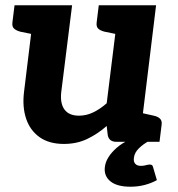

<svg xmlns="http://www.w3.org/2000/svg" viewBox="-20 -537 674 727"><path d="M222 8Q166 8 130 -17.5Q94 -43 79 -87.5Q64 -132 71 -189L111 -517H253L212 -189Q207 -146 224 -122.5Q241 -99 279 -99Q307 -99 333 -111.5Q359 -124 384 -146L430 -517H571L508 0H421Q393 0 388 -25L384 -60Q350 -30 310.5 -11Q271 8 222 8ZM486 0 513 -110 562 -99Q577 -96 585.5 -88Q594 -80 592 -65L584 0ZM133 -517 106 -407 57 -417Q42 -421 33.5 -428.5Q25 -436 27 -452L35 -517ZM452 -517 425 -407 376 -417Q360 -421 352 -428.5Q344 -436 346 -452L354 -517ZM547 86Q557 86 559 94L574 145Q555 156 529 163Q503 170 474 170Q423 170 398 149.5Q373 129 377 96Q379 77 390.5 58.5Q402 40 422 22.5Q442 5 472 -9L544 -3Q523 8 506 24.5Q489 41 487 61Q485 75 492 83Q499 91 513 91Q522 91 528 89.5Q534 88 539 87Q544 86 547 86Z"/></svg>

Font: Aleo ExtraBold
Style: Italic
Weight: 800
Italic angle: -7°
Designer: Alessio Laiso
Foundry: Alessio Laiso
Version: Version 2.001;gftools[0.9.29]